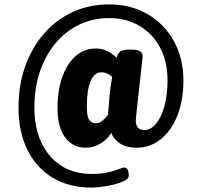

<svg xmlns="http://www.w3.org/2000/svg" viewBox="-20 -728 917 871"><path d="M395 123Q294 123 219.5 78.5Q145 34 104.5 -48Q64 -130 64 -240Q64 -342 94.5 -427.5Q125 -513 180 -576Q235 -639 310 -673.5Q385 -708 475 -708Q574 -708 650 -663.5Q726 -619 769 -541Q812 -463 812 -363Q812 -273 785 -204.5Q758 -136 710 -97Q662 -58 600 -58Q552 -58 523 -78Q494 -98 485 -125Q467 -96 436 -77Q405 -58 367 -58Q311 -58 276 -104Q241 -150 241 -238Q241 -319 263 -380Q285 -441 324 -474.5Q363 -508 415 -508Q446 -508 470.5 -494.5Q495 -481 509 -466Q514 -485 525 -494Q536 -503 567 -503H574Q604 -503 615.5 -495.5Q627 -488 627 -473Q627 -472 625 -452Q623 -432 619.5 -400.5Q616 -369 612 -333.5Q608 -298 604.5 -265.5Q601 -233 598.5 -210Q596 -187 596 -182Q596 -138 635 -138Q664 -138 688 -167Q712 -196 726 -246.5Q740 -297 740 -363Q740 -448 706.5 -511.5Q673 -575 613 -610.5Q553 -646 475 -646Q401 -646 339 -616Q277 -586 231.5 -531.5Q186 -477 161 -403Q136 -329 136 -240Q136 -148 168 -80.5Q200 -13 258 24Q316 61 395 61Q442 61 472 53.5Q502 46 519 39Q536 32 545 32Q552 32 558 40Q564 48 564 70Q564 82 544.5 92Q525 102 497 109Q469 116 440.5 119.5Q412 123 395 123ZM414 -169Q431 -169 444.5 -180Q458 -191 470 -208Q473 -250 477 -293.5Q481 -337 489 -379Q480 -388 466.5 -394Q453 -400 440 -400Q409 -400 391.5 -361.5Q374 -323 374 -243Q374 -199 385 -184Q396 -169 414 -169Z"/></svg>

Font: Asap Semi Condensed ExtraBold
Style: Regular
Weight: 800
Width: 4
Designer: Pablo Cosgaya
Foundry: Omnibus-Type
Version: Version 3.001; ttfautohint (v1.8.4.7-5d5b)